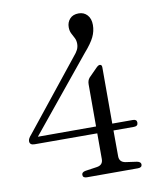

<svg xmlns="http://www.w3.org/2000/svg" viewBox="-81 -776 694 840"><g transform="rotate(-10 266.0 -356.0)"><path d="M315 -399Q315 -416.5 324.5 -427.5L362 -465.5Q371 -474.5 377.5 -474.5Q387 -474.5 387 -462V-212H478.5Q496 -212 496 -197.5Q496 -181.5 478 -181.5H387L387.5 -67Q387.5 -40.5 415 -36L464.5 -29Q482 -25.5 482 -14Q482 0 463.5 0H237Q219 0 219 -14Q219 -26 236.5 -29L287.5 -36.5Q315 -40.5 315 -67V-181.5L36.5 -182Q15 -182 15 -199.5Q15 -210.5 29 -226L273 -531.5Q284.5 -544.5 290.5 -556.5Q296.5 -568.5 296.5 -583Q296.5 -598 290.5 -609.2Q284.5 -620.5 278.5 -632.2Q272.5 -644 272.5 -660Q272.5 -682 286.2 -697.2Q300 -712.5 325.5 -712.5Q349 -712.5 363.8 -696.2Q378.5 -680 378.5 -652Q378.5 -624.5 366.2 -599Q354 -573.5 321.5 -536.5L56.5 -212H315Z"/></g></svg>

Font: Fraunces 72pt S050 Light
Style: Regular
Weight: 300
Version: Version 1.000; ttfautohint (v1.8.3)